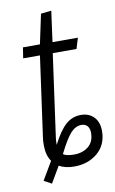

<svg xmlns="http://www.w3.org/2000/svg" viewBox="-83 -701 488 812"><g transform="rotate(-10 160.5 -294.5)"><path d="M320 -117Q320 -58 279.5 -23.5Q239 11 179 11Q140 11 114 -4L73 66L40 48L86 -30Q67 -56 67 -100Q67 -121 69 -132L117 -477H45L52 -523H125L152 -650L197 -655L179 -523H288L274 -477H172L123 -124Q121 -112 121 -92Q150 -149 178 -174Q206 -199 243 -199Q278 -199 299 -177Q320 -155 320 -117ZM273 -117Q273 -136 264 -146.5Q255 -157 238 -157Q214 -157 193 -135Q172 -113 140 -49Q154 -39 187 -39Q224 -39 248.5 -59Q273 -79 273 -117Z"/></g></svg>

Font: Fira Sans Extra Condensed Light
Style: Italic
Weight: 300
Width: 3
Italic angle: -8°
Designer: Carrois Corporate & Edenspiekermann AG
Foundry: Carrois Corporate GbR & Edenspiekermann AG
Version: Version 4.203